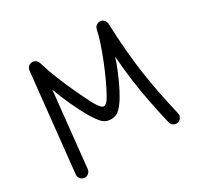

<svg xmlns="http://www.w3.org/2000/svg" viewBox="-153 -858 1105 1075"><g transform="rotate(-30 400.0 -321.0)"><path d="M101.1 36.6Q86.4 34.7 76.7 22.7Q66.9 10.7 68.4 -3.9L135.3 -638.7Q137.2 -654.3 150.1 -664.1Q163.1 -673.8 178.7 -670.9Q189.9 -668.9 197.5 -660.9Q205.1 -652.8 207.5 -644.5Q223.6 -589.4 249 -526.4Q274.4 -463.4 302.2 -404.3Q330.1 -345.2 353.5 -301.3Q379.9 -255.9 396.5 -255.9Q404.8 -255.9 414.6 -265.1Q424.3 -274.4 437 -296.4Q457 -331.5 478.5 -378.4Q500 -425.3 520 -475.3Q540 -525.4 555.2 -571.3Q570.3 -617.2 576.7 -649.9Q580.1 -665.5 594 -673.8Q607.9 -682.1 623 -677.7Q635.7 -674.3 642.3 -663.6Q648.9 -652.8 649.4 -644Q652.8 -550.3 659.7 -470.2Q666.5 -390.1 677 -316.7Q687.5 -243.2 702.1 -169.2Q716.8 -95.2 735.8 -14.2Q739.7 0.5 731.4 13.4Q723.1 26.4 708.5 29.8Q693.8 33.2 680.9 25.1Q668 17.1 664.6 2.4Q645.5 -79.1 630.9 -153.3Q616.2 -227.5 606 -303.7Q595.7 -379.9 589.4 -465.8Q579.1 -432.6 563.7 -394.5Q548.3 -356.4 531 -320.1Q513.7 -283.7 496.6 -254.9Q477.5 -222.2 454.3 -197.5Q431.2 -172.9 396.5 -172.9Q358.4 -172.9 334.5 -201.7Q310.5 -230.5 292 -263.2Q268.1 -305.2 240.2 -365Q212.4 -424.8 192.4 -481.4L141.6 3.9Q139.6 18.6 127.9 28.3Q116.2 38.1 101.1 36.6Z"/></g></svg>

Font: Mikhak-DS2-FD Regular
Style: Regular
Weight: 400
Designer: Amin Abedi
Version: Version 3.4